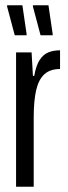

<svg xmlns="http://www.w3.org/2000/svg" viewBox="-20 -709 257 729"><path d="M41 0V-510H100L105 -421H110Q117 -461 131 -482Q145 -503 164.5 -510.5Q184 -518 208 -518V-447Q171 -447 149 -427.5Q127 -408 117.5 -367.5Q108 -327 108 -263V0ZM180 -575H134L105 -684V-689H164L180 -580ZM81 -575H36L7 -684V-689H65L81 -580Z"/></svg>

Font: Saira UltraCondensed Medium
Style: Regular
Weight: 500
Width: 1
Designer: Hector Gatti with collaboration of the Omnibus-Type team
Foundry: Omnibus-Type
Version: Version 1.101